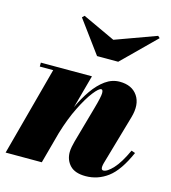

<svg xmlns="http://www.w3.org/2000/svg" viewBox="-110 -821 820 920"><g transform="rotate(15 300.0 -360.5)"><path d="M358.5 -655.5 561.5 -729.5 571 -720.5 408.5 -560H303.5L185.5 -720.5L196 -731ZM118 -440.5H51.5V-460H305L260 -295Q282 -343.5 309.8 -383Q337.5 -422.5 370.2 -446Q403 -469.5 441 -469.5Q502 -469.5 530 -428.2Q558 -387 538.5 -319.5L467.5 -73Q466.5 -69.5 465.2 -63.2Q464 -57 464 -53Q464 -38 474 -38Q493 -38 522 -69.2Q551 -100.5 580.5 -165L599.5 -158.5Q558 -64 508.5 -27Q459 10 398.5 10Q346 10 321 -16.2Q296 -42.5 296 -82Q296 -93.5 299 -109Q302 -124.5 305.5 -137L356.5 -318Q373 -376.5 373 -394.2Q373 -412 364.5 -412Q352.5 -412 327.5 -380Q302.5 -348 273.8 -290.5Q245 -233 222 -156.5L179.5 0H0Z"/></g></svg>

Font: Bodoni* 11pt Fatface
Style: Italic
Weight: 900
Italic angle: -13°
Version: Version 2.3